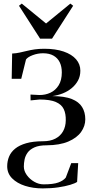

<svg xmlns="http://www.w3.org/2000/svg" viewBox="-20 -792 515 1067"><path d="M217 255Q164 255 119.2 240.8Q74.5 226.5 47.2 199Q20 171.5 20 132Q20 104 30.2 78.8Q40.5 53.5 64 34.2Q87.5 15 125.8 4Q164 -7 219 -7Q260 -7 288 -21.8Q316 -36.5 330.5 -62.5Q345 -88.5 345.5 -122.5Q346.5 -160 334.2 -185.8Q322 -211.5 290.2 -225.2Q258.5 -239 200 -239L150 -234L149.5 -266.5L198.5 -264Q232 -263.5 260.2 -276.8Q288.5 -290 306 -318Q323.5 -346 323.5 -390Q323.5 -422 312 -445.8Q300.5 -469.5 277.2 -482.8Q254 -496 219 -496Q189.5 -496 161.8 -485.5Q134 -475 124.5 -461.5L98 -354H45L47.5 -494.5Q69.5 -495.5 89 -499.8Q108.5 -504 129 -509Q149.5 -514 172.8 -517.5Q196 -521 226 -521Q289 -521 334 -505.5Q379 -490 402.8 -462.5Q426.5 -435 426.5 -399.5Q426.5 -368.5 413.5 -344.5Q400.5 -320.5 378.5 -302.2Q356.5 -284 328.8 -273Q301 -262 271 -258Q339 -257.5 378.8 -241.8Q418.5 -226 436.2 -197.2Q454 -168.5 454 -129Q454 -91.5 430.8 -58.8Q407.5 -26 359.8 -5.5Q312 15 239 15.5Q197 15.5 171.5 27Q146 38.5 133.2 56.5Q120.5 74.5 116.5 94.8Q112.5 115 112.5 133.5Q112.5 158 128.8 180.8Q145 203.5 170.2 218Q195.5 232.5 222 232.5Q276 232.5 304 222.2Q332 212 345.5 195L376 114.5H414.5L408.5 219Q397 227 369.8 235.2Q342.5 243.5 303.5 249.2Q264.5 255 217 255ZM203 -577 85.5 -760 101 -772 236 -661.5 371 -772 386.5 -760 269 -577Z"/></svg>

Font: Merriweather 144pt
Style: Regular
Weight: 400
Version: Version 2.100